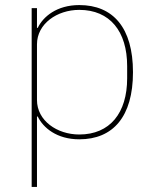

<svg xmlns="http://www.w3.org/2000/svg" viewBox="-20 -538 605 758"><path d="M105 200H126V-78H129C150 -34 204 12 293 12C426 12 505 -77 505 -253C505 -429 426 -518 293 -518C204 -518 150 -472 129 -428H126V-506H105ZM293 -7C205 -7 126 -62 126 -143V-363C126 -444 205 -499 293 -499C414 -499 482 -414 482 -277V-229C482 -92 414 -7 293 -7Z"/></svg>

Font: IBM Plex Devanagari Thin
Style: Regular
Weight: 100
Designer: Mike Abbink, Paul van der Laan, Pieter van Rosmalen, Erin McLaughlin
Foundry: Bold Monday
Version: Version 1.0